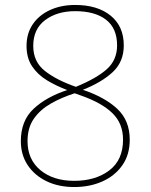

<svg xmlns="http://www.w3.org/2000/svg" viewBox="-20 -744 610 774"><path d="M283 -724Q373 -724 426 -681Q479 -638 479 -561Q479 -495 434.5 -453.5Q390 -412 314 -382Q403 -352 453 -305Q503 -258 503 -181Q503 -120 473 -77.5Q443 -35 392.5 -12.5Q342 10 279 10Q216 10 167.5 -13.5Q119 -37 91.5 -78.5Q64 -120 64 -175Q64 -257 115 -305Q166 -353 251 -381Q206 -398 169 -420.5Q132 -443 109.5 -476.5Q87 -510 87 -559Q87 -609 112 -646Q137 -683 181.5 -703.5Q226 -724 283 -724ZM283 -699Q210 -699 162 -663Q114 -627 114 -559Q114 -495 161 -458Q208 -421 286 -394Q369 -428 410.5 -465Q452 -502 452 -561Q452 -630 407.5 -664.5Q363 -699 283 -699ZM91 -175Q91 -101 143 -58Q195 -15 279 -15Q365 -15 420.5 -57Q476 -99 476 -181Q476 -246 433.5 -287.5Q391 -329 309 -358L281 -368Q228 -351 185 -326.5Q142 -302 116.5 -265.5Q91 -229 91 -175Z"/></svg>

Font: Noto Sans Myanmar Thin
Style: Regular
Weight: 100
Designer: Monotype Design Team
Foundry: Monotype Imaging Inc.
Version: Version 2.107; ttfautohint (v1.8.4.7-5d5b)